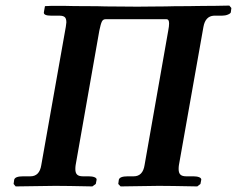

<svg xmlns="http://www.w3.org/2000/svg" viewBox="-20 -667 849 688"><path d="M498 -75.2 583 -558.1Q585.9 -572.8 585.9 -583Q585.9 -598.1 577.1 -598.1H357.9Q349.1 -598.1 345 -589.6Q340.8 -581.1 335.9 -557.1L251 -75.2Q250 -69.3 250 -61Q250 -47.4 256.3 -41.3Q262.7 -35.2 276.9 -35.2H297.9Q310.5 -35.2 318.6 -32Q326.7 -28.8 326.2 -22.9L323.2 -7.8L311 1Q217.3 -1 178.2 -1L36.1 1L28.8 -7.8L30.8 -22.9Q33.7 -35.2 63 -35.2H88.9Q121.6 -35.2 127.9 -75.2L215.8 -570.8Q217.8 -584.5 217.8 -586.9Q217.8 -601.1 211.7 -606Q205.6 -610.8 193.8 -610.8H164.1Q135.3 -610.8 137.2 -623L141.1 -645L164.1 -646H210Q242.2 -645 288.1 -645Q335 -645 357.9 -644Q373 -644 412.4 -643.6Q451.7 -643.1 472.2 -643.1Q489.7 -643.1 522.7 -643.6Q555.7 -644 573.2 -644Q598.1 -645 658.2 -645Q658.7 -645 673.8 -645.3Q689 -645.5 710.2 -645.8Q731.4 -646 748 -646L801.8 -647L809.1 -638.2L807.1 -623Q806.2 -618.7 796.6 -614.7Q787.1 -610.8 774.9 -610.8H746.1Q715.8 -608.9 709 -570.8L621.1 -75.2Q620.1 -69.3 620.1 -61Q620.1 -47.4 626.5 -41.3Q632.8 -35.2 647 -35.2H672.9Q685.5 -35.2 693.6 -32Q701.7 -28.8 701.2 -22.9L698.2 -7.8L687 1Q586.9 -1 548.8 -1L412.1 1L403.8 -7.8L405.8 -22.9Q408.7 -35.2 438 -35.2H459Q491.7 -35.2 498 -75.2Z"/></svg>

Font: Linux Libertine G
Style: Semibold Italic
Weight: 600
Italic angle: -11.5°
Designer: Philipp H. Poll
Foundry: Philipp H. Poll
Version: Version 5.1.1